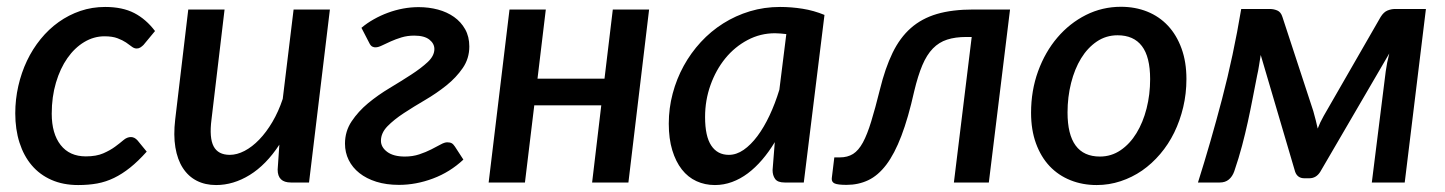

<svg xmlns="http://www.w3.org/2000/svg" viewBox="-20 -538 4260 566"><path d="M412.5 -91Q387 -62.5 363.5 -43.8Q340 -25 316.2 -13.5Q292.5 -2 266.8 2.8Q241 7.5 210.5 7.5Q166 7.5 131.5 -7.8Q97 -23 73.5 -50.8Q50 -78.5 37.5 -117.5Q25 -156.5 25 -204Q25 -245 34 -284.5Q43 -324 59.5 -358.8Q76 -393.5 99.8 -422.8Q123.5 -452 153 -473Q182.5 -494 217 -505.8Q251.5 -517.5 290 -517.5Q341 -517.5 375.8 -499.5Q410.5 -481.5 437 -446.5L403 -405.5Q399 -401.5 394 -398.2Q389 -395 383 -395Q375.5 -395 368.5 -400.5Q361.5 -406 351.5 -412.8Q341.5 -419.5 326.5 -425.2Q311.5 -431 288 -431Q256.5 -431 228.2 -414Q200 -397 178.8 -366.8Q157.5 -336.5 145 -294.5Q132.5 -252.5 132.5 -203Q132.5 -144 158.8 -110.5Q185 -77 233 -77Q264 -77 284.5 -86Q305 -95 319.2 -105.5Q333.5 -116 344 -125Q354.5 -134 366 -134Q376.5 -134 385.5 -124L412.5 -91Z M642 -510 603.5 -186Q596.5 -131.5 609.8 -106.5Q623 -81.5 657.5 -81.5Q678.5 -81.5 701 -93.2Q723.5 -105 744.2 -126.5Q765 -148 783 -178.5Q801 -209 813.5 -246.5L845.5 -510H952.5L891 0H837.5Q798.5 0 798.5 -38L803.5 -111.5Q764.5 -52 716.2 -22.2Q668 7.5 617 7.5Q585 7.5 560 -5.2Q535 -18 519 -42.8Q503 -67.5 497 -103.5Q491 -139.5 496.5 -186L535 -510Z M1214 -517Q1244 -517 1271 -509.8Q1298 -502.5 1318.5 -488Q1339 -473.5 1351.2 -451.8Q1363.5 -430 1363.5 -401Q1363.5 -365.5 1344.2 -337.5Q1325 -309.5 1296 -286.2Q1267 -263 1233.2 -243.2Q1199.5 -223.5 1170.5 -204.5Q1141.5 -185.5 1122.2 -165.8Q1103 -146 1103 -123Q1103 -104 1121.5 -90.2Q1140 -76.5 1173.5 -76.5Q1196.5 -76.5 1216 -83Q1235.5 -89.5 1251.2 -97.5Q1267 -105.5 1278.8 -112Q1290.5 -118.5 1298.5 -118.5Q1306.5 -118.5 1311.5 -115.8Q1316.5 -113 1321 -106L1346 -67.5Q1306.5 -30.5 1256.5 -11.8Q1206.5 7 1156 7Q1119 7 1089.5 -2.2Q1060 -11.5 1039.5 -27.8Q1019 -44 1008 -66.2Q997 -88.5 997 -114.5Q997 -151 1016.5 -180.2Q1036 -209.5 1065.2 -233.8Q1094.5 -258 1128.8 -278.5Q1163 -299 1192.2 -318Q1221.5 -337 1241 -355.2Q1260.5 -373.5 1260.5 -393.5Q1260.5 -409.5 1245.8 -421.2Q1231 -433 1201 -433Q1181 -433 1163.8 -427.8Q1146.5 -422.5 1132 -416Q1117.5 -409.5 1106.2 -404Q1095 -398.5 1087.5 -398.5Q1083 -398 1077.8 -400.5Q1072.5 -403 1068.5 -411.5L1045.5 -456Q1062 -470 1082 -481.2Q1102 -492.5 1123.8 -500.5Q1145.5 -508.5 1168.5 -512.8Q1191.5 -517 1214 -517Z M1893.5 -510 1832.5 0H1725.5L1752.5 -227.5H1555L1527.5 0H1420.5L1482 -510H1589L1564.5 -306H1762L1786.5 -510Z M2349.5 0H2293Q2272.5 0 2265 -10.5Q2257.5 -21 2257.5 -36.5L2264 -119Q2246.5 -90 2226.5 -66.8Q2206.5 -43.5 2184.5 -27Q2162.5 -10.5 2138 -1.5Q2113.5 7.5 2087.5 7.5Q2058 7.5 2033 -4Q2008 -15.5 1990 -38.5Q1972 -61.5 1961.8 -95.2Q1951.5 -129 1951.5 -173.5Q1951.5 -219 1963 -262.2Q1974.5 -305.5 1995.5 -343.8Q2016.5 -382 2046 -414Q2075.5 -446 2112 -469Q2148.5 -492 2190.8 -504.8Q2233 -517.5 2279.5 -517.5Q2313 -517.5 2346 -512.2Q2379 -507 2410.5 -494ZM2128.5 -81.5Q2151 -81.5 2172.2 -96.2Q2193.5 -111 2212.8 -136.8Q2232 -162.5 2248.5 -197.5Q2265 -232.5 2277.5 -273.5L2298 -437.5Q2289.5 -438.5 2281.2 -439.2Q2273 -440 2264.5 -440Q2221.5 -440 2183.8 -420Q2146 -400 2118.2 -366Q2090.5 -332 2074.5 -287.2Q2058.5 -242.5 2058.5 -193Q2058.5 -136 2076.8 -108.8Q2095 -81.5 2128.5 -81.5Z M2574 -274.5Q2589.5 -337.5 2611.2 -382.2Q2633 -427 2665 -455.2Q2697 -483.5 2742 -496.8Q2787 -510 2850 -510H2957.5L2895 0H2792L2844.5 -429H2828.5Q2796 -429 2772 -421.2Q2748 -413.5 2730 -395Q2712 -376.5 2699 -345.8Q2686 -315 2675 -269Q2657.5 -190.5 2637.2 -137.5Q2617 -84.5 2592.8 -52.5Q2568.5 -20.5 2539.5 -6.8Q2510.5 7 2475.5 7Q2450 7 2440.5 2.8Q2431 -1.5 2432 -12.5L2439.5 -74H2455.5Q2478.5 -74 2494.8 -84.2Q2511 -94.5 2523.8 -118Q2536.5 -141.5 2548.2 -179.8Q2560 -218 2574 -274.5Z M3222.5 -76.5Q3256 -76.5 3283.5 -95.2Q3311 -114 3330.2 -145.5Q3349.5 -177 3360 -218.2Q3370.5 -259.5 3370.5 -304.5Q3370.5 -370.5 3346.2 -402.2Q3322 -434 3274.5 -434Q3240.5 -434 3213.2 -415.5Q3186 -397 3167 -366Q3148 -335 3137.5 -293.5Q3127 -252 3127 -206.5Q3127 -76.5 3222.5 -76.5ZM3213 7.5Q3171 7.5 3135.5 -6.8Q3100 -21 3074.2 -48.2Q3048.5 -75.5 3034 -115.2Q3019.5 -155 3019.5 -205.5Q3019.5 -271 3040.2 -328Q3061 -385 3097 -427.2Q3133 -469.5 3181.2 -493.8Q3229.5 -518 3284.5 -518Q3326.5 -518 3362 -503.8Q3397.5 -489.5 3423 -462.2Q3448.5 -435 3463 -395.2Q3477.5 -355.5 3477.5 -305Q3477.5 -262 3468 -222Q3458.5 -182 3441.5 -147.2Q3424.5 -112.5 3400.2 -84Q3376 -55.5 3346.8 -35.2Q3317.5 -15 3283.5 -3.8Q3249.5 7.5 3213 7.5Z M3851.5 -210.5Q3855.5 -196 3858.8 -183.2Q3862 -170.5 3864.5 -159Q3871 -176.5 3882 -196L4050 -488Q4059 -502.5 4070.2 -507Q4081.5 -511.5 4092 -511.5H4183.5L4121 0H4024L4065 -327.5Q4066.5 -339 4069.2 -353Q4072 -367 4075.5 -380.5L3872 -31.5Q3860 -12.5 3840 -12.5H3825Q3805 -12.5 3798 -31.5L3696.5 -376Q3694 -361 3691.5 -344.8Q3689 -328.5 3686 -316Q3679 -280.5 3672.5 -246.8Q3666 -213 3658.5 -178.8Q3651 -144.5 3641.5 -108.5Q3632 -72.5 3618.5 -33Q3613 -17.5 3602.5 -8.8Q3592 0 3576 0H3511.5Q3549 -118.5 3582.5 -246.2Q3616 -374 3639 -511.5H3724Q3735 -511.5 3745.5 -507Q3756 -502.5 3760.5 -488L3851.5 -210.5Z"/></svg>

Font: Lato Semibold
Style: Italic
Weight: 600
Italic angle: -7°
Designer: Lukasz Dziedzic
Foundry: tyPoland Lukasz Dziedzic
Version: Version 2.006; 2014-01-15